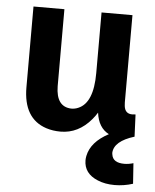

<svg xmlns="http://www.w3.org/2000/svg" viewBox="-51 -532 635 785"><g transform="rotate(5 266.5 -139.0)"><path d="M523.4 198.2 517.6 114.3Q498 120.1 480.5 120.1Q433.6 120.1 428.7 86.9Q427.7 83 427.7 80.1Q429.7 31.2 512.7 5.9L508.8 -85Q502.9 -84 495.1 -84Q465.8 -84 461.9 -115.2Q460.9 -122.1 460.9 -129.9V-488.3H334V-239.3Q334 -117.2 273.4 -91.8Q259.8 -85.9 245.1 -85.9Q182.6 -87.9 181.6 -171.9V-488.3H54.7V-157.2Q54.7 -28.3 150.4 2.9Q177.7 11.7 209 11.7Q282.2 11.7 335 -50.8Q346.7 -64.5 355.5 -79.1Q363.3 -17.6 407.2 4.9Q335 43 323.2 101.6Q321.3 111.3 321.3 119.1Q321.3 173.8 378.9 197.3Q409.2 210 448.2 210Q486.3 210 523.4 198.2Z"/></g></svg>

Font: Yaldevi Colombo
Style: Bold
Weight: 700
Designer: Sol Matas, Denzil Rajitha, Kosala Senevirathne and Pathum Egodawatta
Foundry: Mooniak
Version: Version 1.020 ; ttfautohint (v1.6)